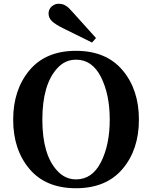

<svg xmlns="http://www.w3.org/2000/svg" viewBox="-20 -985 808 1020"><path d="M50 -349Q50 -508 136.5 -611.5Q223 -715 383.5 -715Q544 -715 631 -612Q718 -509 718 -349.5Q718 -190 631 -87.5Q544 15 383.5 15Q223 15 136.5 -87.5Q50 -190 50 -349ZM384 -668Q325 -668 284 -622Q205 -536 205 -349Q205 -163 284 -78Q326 -32 384 -32Q470 -32 516.5 -124Q563 -216 563 -349.5Q563 -483 516.5 -575.5Q470 -668 384 -668ZM371 -915 490 -783 469 -759 321 -832Q274 -855 256 -872.5Q238 -890 238 -913Q238 -936 254.5 -950.5Q271 -965 290.5 -965Q310 -965 323.5 -958Q337 -951 345.5 -942.5Q354 -934 371 -915Z"/></svg>

Font: Croissant One
Style: Regular
Weight: 400
Designer: Eduardo Rodriguez Tunni
Foundry: Eduardo Rodriguez Tunni
Version: Version 1.001